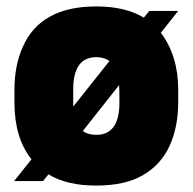

<svg xmlns="http://www.w3.org/2000/svg" viewBox="-20 -564 600 598"><path d="M280 14Q188 14 131 -21L114 0H24L78 -68Q25 -134 25 -245V-285Q25 -360 51 -418Q106 -544 280 -544Q370 -544 428 -509L445 -530H535L481 -462Q535 -390 535 -285V-245Q535 -170 509 -111.5Q483 -53 427 -19.5Q371 14 280 14ZM280 -144Q352 -144 352 -245Q352 -285 351 -299L238 -156Q254 -144 280 -144ZM208 -232 321 -374Q304 -386 280 -386Q208 -386 208 -285Z"/></svg>

Font: Tanohe Sans Black
Style: Regular
Weight: 900
Designer: Village Type and Design LLC & Cristiano Sobral
Foundry: Cooper Hewitt Smithsonian Design Museum
Version: Version 1.00;March 11, 2020;FontCreator 12.0.0.2522 64-bit; 